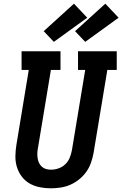

<svg xmlns="http://www.w3.org/2000/svg" viewBox="-20 -1013 663 1041"><path d="M255 8Q225 8 195 2Q165 -4 140 -18.5Q115 -33 97.5 -56.5Q80 -80 71.5 -108Q63 -136 63.5 -166.5Q64 -197 69 -228L136 -634H97V-735H308V-634H256L186 -212Q183 -198 182.5 -183.5Q182 -169 184 -155.5Q186 -142 191.5 -130Q197 -118 207 -109Q217 -100 230 -96.5Q243 -93 257 -93Q278 -93 298.5 -100.5Q319 -108 334.5 -123Q350 -138 358 -158Q366 -178 370 -199L442 -634H403V-735H613V-634H562L487 -182Q482 -156 473 -130Q464 -104 447.5 -81Q431 -58 408.5 -40Q386 -22 360.5 -11Q335 0 308 4Q281 8 255 8ZM442 -786 387 -844 551 -993 623 -917ZM272 -786 217 -844 381 -993 453 -917Z"/></svg>

Font: Iosevka Slab Extended Oblique
Style: Bold
Weight: 700
Width: 7
Italic angle: -9°
Monospace: yes
Designer: Belleve Invis
Foundry: Belleve Invis
Version: Version 11.1.1; ttfautohint (v1.8.3)